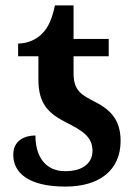

<svg xmlns="http://www.w3.org/2000/svg" viewBox="-20 -680 506 710"><path d="M222 10C347 10 426 -50 426 -159C426 -240 385 -276 330 -304C280 -330 252 -345 252 -410V-472H382V-536H252V-660H183C173 -612 159 -579 137 -557C117 -535 83 -519 47 -519V-472H122V-386C122 -292 163 -259 225 -227C284 -197 322 -175 322 -122C322 -78 288 -47 221 -47C148 -47 111 -101 111 -179C72 -179 29 -161 29 -108C29 -41 85 10 222 10Z"/></svg>

Font: Noto Serif Semi
Style: Regular
Weight: 600
Designer: Monotype Design Team
Foundry: Monotype Imaging Inc.
Version: Version 1.002